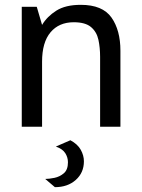

<svg xmlns="http://www.w3.org/2000/svg" viewBox="-20 -524 586 794"><path d="M70 0V-496H132L154 -421Q175 -456 213 -480Q251 -504 314 -504Q404 -504 441 -451.5Q478 -399 478 -314V0H394V-289Q394 -327 387 -359.5Q380 -392 356.5 -412Q333 -432 285 -432Q224 -432 189 -390.5Q154 -349 154 -269V0ZM207 250 167 216Q183 216 205 211.5Q227 207 244 192.5Q261 178 261 147Q261 127 250 109.5Q239 92 211 82L271 56Q301 72 314 95.5Q327 119 327 143Q327 190 293.5 220Q260 250 207 250Z"/></svg>

Font: Atkinson Hyperlegible
Style: Regular
Weight: 400
Designer: Elliott Scott, Megan Eiswerth, Linus Boman, Theodore Petrosky
Foundry: Braille Institute
Version: Version 1.006; ttfautohint (v1.8.3)